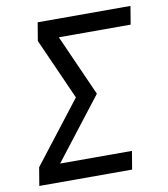

<svg xmlns="http://www.w3.org/2000/svg" viewBox="-82 -805 765 874"><g transform="rotate(-10 300.0 -367.5)"><path d="M29 0 43 -84 263 -368 137 -651 151 -735H580L566 -651H234L360 -368L140 -84H472L458 0Z"/></g></svg>

Font: Iosevka SS04 Medium Extended
Style: Italic
Weight: 500
Width: 7
Italic angle: -9°
Monospace: yes
Designer: Belleve Invis
Foundry: Belleve Invis
Version: Version 19.0.0; ttfautohint (v1.8.4)